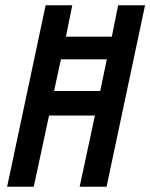

<svg xmlns="http://www.w3.org/2000/svg" viewBox="-20 -708 570 728"><path d="M7 0 153 -688H254L230 -569H404L428 -688H530L384 0H282L340 -270H166L108 0ZM185 -363H360L385 -483H211Z"/></svg>

Font: Saira Condensed Medium
Style: Italic
Weight: 500
Width: 3
Italic angle: -12°
Designer: Hector Gatti with collaboration of the Omnibus-Type team
Foundry: Omnibus-Type
Version: Version 1.101